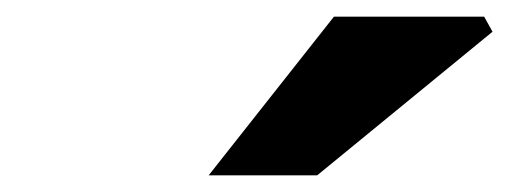

<svg xmlns="http://www.w3.org/2000/svg" viewBox="-20 -780 610 230"><path d="M230 -570 380 -760H560L570 -742L360 -570Z"/></svg>

Font: Source Sans 3 ExtraLight Black
Style: Italic
Weight: 900
Italic angle: -11°
Version: Version 3.052;hotconv 1.1.0;makeotfexe 2.6.0